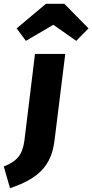

<svg xmlns="http://www.w3.org/2000/svg" viewBox="-87 -853 488 1015"><path d="M-67 27Q-14 7 10.5 -24Q35 -55 42 -110L98 -568H258L201 -109Q195 -61 179.5 -23.5Q164 14 136.5 44Q109 74 67 98Q25 122 -34 142ZM50 -637 1 -703 156 -833H253L381 -703L316 -637L195 -722Z"/></svg>

Font: Qjlgwqiwhsfqbnnlvksmvfsycuq
Style: Regular
Weight: 700
Italic angle: -8°
Designer: Carrois Corporate & Edenspiekermann
Foundry: Carrois Corporate GbR & Edenspiekermann AG
Version: Version 2.001